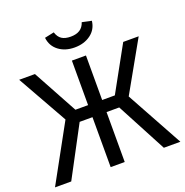

<svg xmlns="http://www.w3.org/2000/svg" viewBox="-153 -1027 1126 1167"><g transform="rotate(-20 410.5 -444.0)"><path d="M615 -366 816 0H709L538 -323H456V0H365V-323H282L110 0H5L206 -366L24 -689H126L283 -401H365V-689H456V-401H538L697 -689H797ZM259 -875 320 -888Q330 -856 351.5 -842Q373 -828 409 -828Q445 -828 468 -842.5Q491 -857 501 -888L562 -875Q556 -821 513.5 -789.5Q471 -758 409 -758Q348 -758 306.5 -789.5Q265 -821 259 -875Z"/></g></svg>

Font: Fira Sans
Style: Regular
Weight: 400
Designer: bBox Type GmbH & Carrois Corporate GbR & Edenspiekermann AG
Foundry: bBox Type GmbH & Carrois Corporate GbR & Edenspiekermann AG
Version: Version 4.301